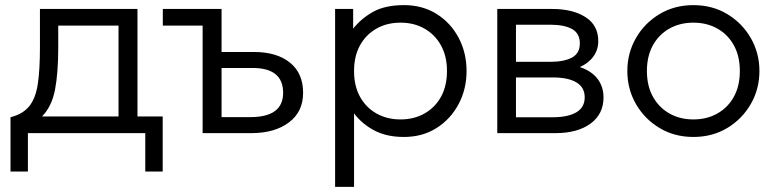

<svg xmlns="http://www.w3.org/2000/svg" viewBox="-20 -520 3024 750"><path d="M21 150V-62Q70 -74.5 94.8 -105.8Q119.5 -137 127.8 -192.5Q136 -248 136 -334V-485H517V-65H615.5V150H547.5V0H89V150ZM207.5 -334Q207.5 -234.5 194.8 -169Q182 -103.5 144 -65H443V-420H207.5Z M771.5 0V-420H616V-485H845.5V-317H971.5Q1061 -317 1112.5 -275.5Q1164 -234 1164 -157.5Q1164 -83 1108.2 -41.5Q1052.5 0 962.5 0ZM845.5 -62.5H958Q1086 -62.5 1086 -157.5Q1086 -254.5 966.5 -254.5H845.5Z M1289 210V-485H1359.5V-408Q1390.5 -447.5 1437.5 -473.8Q1484.5 -500 1558 -500Q1630.5 -500 1685.5 -465.5Q1740.5 -431 1771.5 -372.5Q1802.5 -314 1802.5 -242.5Q1802.5 -172 1771.5 -113.5Q1740.5 -55 1685.5 -20Q1630.5 15 1557.5 15Q1490.5 15 1442.5 -10.2Q1394.5 -35.5 1363 -77V210ZM1544.5 -53.5Q1597.5 -53.5 1638.5 -76.8Q1679.5 -100 1702.8 -142.2Q1726 -184.5 1726 -242.5Q1726 -300.5 1702.5 -342.8Q1679 -385 1638.2 -408.2Q1597.5 -431.5 1544.5 -431.5Q1491.5 -431.5 1450.5 -408.2Q1409.5 -385 1386.2 -342.8Q1363 -300.5 1363 -242.5Q1363 -184.5 1386.2 -142.2Q1409.5 -100 1450.5 -76.8Q1491.5 -53.5 1544.5 -53.5Z M1922.5 0V-485H2137.5Q2217 -485 2267 -453.2Q2317 -421.5 2317 -359Q2317 -326 2298 -299.5Q2279 -273 2245 -258Q2290.5 -243 2314 -212.2Q2337.5 -181.5 2337.5 -139.5Q2337.5 -74.5 2286.8 -37.2Q2236 0 2150 0ZM2128.5 -423.5H1995.5V-278.5H2128.5Q2184 -278.5 2214.5 -295.2Q2245 -312 2245 -350.5Q2245 -389.5 2214.8 -406.5Q2184.5 -423.5 2128.5 -423.5ZM1995.5 -62H2139.5Q2198.5 -62 2231.2 -81.2Q2264 -100.5 2264 -140Q2264 -179 2231.5 -198.2Q2199 -217.5 2139.5 -217.5H1995.5Z M2688.5 15Q2614.5 15 2556 -20.2Q2497.5 -55.5 2464 -114Q2430.5 -172.5 2430.5 -242.5Q2430.5 -312.5 2464 -371Q2497.5 -429.5 2556 -464.8Q2614.5 -500 2688.5 -500Q2763 -500 2821.2 -464.8Q2879.5 -429.5 2913 -371Q2946.5 -312.5 2946.5 -242.5Q2946.5 -172.5 2913 -114Q2879.5 -55.5 2821.2 -20.2Q2763 15 2688.5 15ZM2688.5 -53.5Q2741.5 -53.5 2782.5 -76.8Q2823.5 -100 2846.8 -142.2Q2870 -184.5 2870 -242.5Q2870 -300.5 2846.8 -342.8Q2823.5 -385 2782.5 -408.2Q2741.5 -431.5 2688.5 -431.5Q2635.5 -431.5 2594.5 -408.2Q2553.5 -385 2530.2 -342.8Q2507 -300.5 2507 -242.5Q2507 -184.5 2530.5 -142.2Q2554 -100 2594.8 -76.8Q2635.5 -53.5 2688.5 -53.5Z"/></svg>

Font: Geologica ExtraLight
Style: Regular
Weight: 200
Designer: Sindre Bremnes, Frode Helland
Foundry: Monokrom Skriftforlag AS
Version: Version 1.010; ttfautohint (v1.8.4.7-5d5b);gftools[0.9.28]